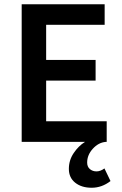

<svg xmlns="http://www.w3.org/2000/svg" viewBox="-20 -674 578 912"><path d="M383.8 0H83V-653.8H477.1V-556.2H199.2V-389.2H434.1V-291H199.2V-98.1H486.8V0H481.9Q447.8 2.9 420.9 32.5Q394 62 394 98.1Q394 118.2 407 129.2Q419.9 140.1 438.5 140.1Q457 140.1 476.1 126L504.9 186Q463.9 217.8 415.5 217.8Q367.2 217.8 337.2 193.8Q307.1 169.9 307.1 128.4Q307.1 86.9 330.1 53Q353 19 383.8 0Z"/></svg>

Font: SourceSansPro-Semibold
Style: Regular
Weight: 600
Designer: Paul D. Hunt
Foundry: Adobe Systems Incorporated
Version: Version 2.020;PS 2.0;hotconv 1.0.86;makeotf.lib2.5.63406